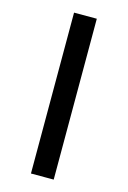

<svg xmlns="http://www.w3.org/2000/svg" viewBox="-110 -754 536 807"><g transform="rotate(15 158.5 -350.0)"><path d="M109 0V-700H208V0Z"/></g></svg>

Font: Montserrat
Style: Regular
Weight: 500
Designer: Julieta Ulanovsky
Foundry: Julieta Ulanovsky
Version: Version 7.200;PS 007.200;hotconv 1.0.88;makeotf.lib2.5.64775